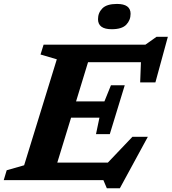

<svg xmlns="http://www.w3.org/2000/svg" viewBox="-44 -940 896 1002"><path d="M513.5 42.5 495.5 0H-24.5L-9 -51.5L82 -77.5L252.5 -630.5L167.5 -655.5L183.5 -707H715L773 -748H832L767 -510H687.5L691.5 -615.5H415.5L353 -411H501L535 -495H607L529 -240H457L475 -326H327L255 -91.5H519L647 -226H727.5L581.5 42.5ZM539 -787.5Q467.5 -787.5 467.5 -840Q467.5 -873.5 490.5 -896.5Q513.5 -919.5 566.5 -919.5Q637.5 -919.5 637.5 -868Q637.5 -834.5 614.8 -811Q592 -787.5 539 -787.5Z"/></svg>

Font: Newsreader 6pt SemiBold
Style: Italic
Weight: 600
Italic angle: -17°
Designer: Hugues Gentile
Foundry: Production Type
Version: Version 1.003; ttfautohint (v1.8.3)